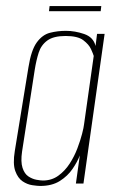

<svg xmlns="http://www.w3.org/2000/svg" viewBox="-20 -607 390 635"><path d="M113 8Q104 8 87 5.5Q70 3 54.5 -7.5Q39 -18 30.5 -41.5Q22 -65 29 -108L74 -384Q83 -441 101.5 -466.5Q120 -492 145 -498.5Q170 -505 198 -505Q228 -505 258.5 -494.5Q289 -484 296 -455L301 -495H326L256 0H231L244 -93Q236 -72 220 -48.5Q204 -25 178 -8.5Q152 8 113 8ZM122 -10Q151 -10 173 -26Q195 -42 210.5 -66Q226 -90 236 -116.5Q246 -143 251.5 -164.5Q257 -186 258 -196L290 -422Q288 -429 281 -444.5Q274 -460 255.5 -474Q237 -488 197 -488Q157 -488 136.5 -473Q116 -458 108 -433Q100 -408 95 -377L53 -106Q48 -72 54.5 -52Q61 -32 74 -23.5Q87 -15 100.5 -12.5Q114 -10 122 -10ZM142 -570 144 -587H315L313 -570Z"/></svg>

Font: Alumni Sans SC Thin
Style: Italic
Weight: 100
Italic angle: -8°
Designer: Robert E. Leuschke
Foundry: Robert E. Leuschke
Version: Version 1.016